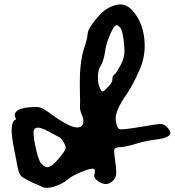

<svg xmlns="http://www.w3.org/2000/svg" viewBox="-20 -787 807 887"><path d="M419.1 -693.5C396.2 -664.6 384.7 -642.9 384.7 -628.2C382.9 -611.7 379.2 -595.7 373.7 -580.1C342.2 -490.7 349 -407.1 350 -316C350.2 -304.4 348.4 -292.7 350.2 -281.2C352.3 -268.4 358.8 -256.9 362.6 -244.6C366.5 -232.3 367.5 -217.7 359.6 -207.6C330.7 -170.5 226.6 -253.1 202.9 -269.6C168.8 -293.3 163 -294 124.1 -292C94 -290.4 27.5 -281.5 54.6 -235.6C11.3 -222.8 48.4 -90.2 54 -54.1C60.9 -10.6 67.6 14.8 74 22.2C76.8 25.9 81.3 29.8 87.8 33.9C94.2 38 101.7 42.4 110.4 46.9C119.1 51.5 127.2 55.4 134.5 58.6C141.8 61.9 150.1 65.3 159.3 68.9C168.4 72.6 173.9 75.4 175.8 77.2C188.6 82.7 206.7 82 230.1 75.1C253.4 68.2 274.7 57 294 41.4C309.6 28.6 332.1 16.5 361.4 5C390.7 -6.4 408.1 -10.3 413.6 -6.7C419.2 -3 420 4.8 416.4 16.7C412.7 28.6 418.2 39.6 432.9 49.7C460.4 69 484.2 67.6 504.4 45.6C510.8 38.2 514.7 30.2 516.1 21.5C517.5 12.8 517.2 -0.7 515.4 -19C514.5 -21.8 514 -25 514 -28.6C508.5 -66.2 506.4 -88.5 507.8 -95.3C509.2 -102.2 517.2 -106.1 531.9 -107H533.3C551.6 -107.9 577.3 -113.4 610.3 -123.5C644.2 -133.6 675.8 -140 705.2 -142.8C765.7 -151 781.7 -169.4 753.3 -197.8C743.2 -208.8 733.1 -214.3 723 -214.3C712.9 -214.3 684.1 -210.2 636.4 -201.9C572.3 -190.9 536.9 -187.2 530.5 -190.9C524.1 -194.6 519.1 -206 515.4 -225.3C513.6 -235.4 514.1 -246.4 516.8 -258.3C519.5 -270.2 524.8 -283.9 532.6 -299.5C540.4 -315.1 552.1 -333.9 567.7 -355.9C586 -383.4 603.4 -415.9 619.9 -453.5C643.8 -502.1 652.7 -553.7 646.7 -608.2C640.8 -662.8 621.3 -707.5 588.3 -742.3C573.6 -756.9 558.1 -765 541.6 -766.4C525.1 -767.7 504.9 -762.4 481.1 -750.5C462.7 -741.4 442.1 -722.3 419.1 -693.5ZM276.2 -126.3C282.6 -114.3 284.7 -105 282.4 -98.1C280.1 -91.2 270.3 -77.2 252.8 -56.2C232.7 -32.3 216.6 -18.8 204.7 -15.6C192.8 -12.4 180.4 -19.1 167.6 -35.6C159.3 -47.5 151.1 -74.1 142.8 -115.3C134.6 -156.6 132.7 -180.9 137.3 -188.2C141 -193.7 146.5 -196.7 153.8 -197.1C161.1 -197.6 169.7 -195.7 179.3 -191.6C188.9 -187.5 198.1 -183.1 206.8 -178.6C215.5 -173.9 223.7 -169.4 231.5 -164.8C239.3 -160.2 244.6 -157.4 247.3 -156.5C258.3 -152.9 267.9 -142.8 276.2 -126.3ZM552.6 -588.3C555.3 -563.5 555.8 -545.2 553.9 -533.3C552.1 -521.3 547.1 -506.6 538.8 -489.2C524.2 -461.7 514.1 -446.1 508.6 -442.5C502.2 -438.8 499 -431.2 499 -419.8C499 -408.3 491.2 -395.7 475.6 -382C469.2 -375.5 464.8 -371.2 462.5 -368.9C460.2 -366.6 457.7 -365.2 455 -364.8C452.2 -364.3 450.1 -365 448.8 -366.9C447.4 -368.7 445.3 -372.4 442.6 -377.9C435.2 -392.5 431.8 -410.9 432.3 -432.9C432.7 -454.9 437.1 -471.8 445.3 -483.7C453.6 -495.6 460.4 -517.6 465.9 -549.7C467.8 -566.2 472.1 -584.1 479 -603.4C485.9 -622.6 493 -638.7 500.3 -651.5C507.6 -664.3 513.6 -670.8 518.2 -670.8C522.8 -670.8 528.7 -666.6 536.1 -658.4C543.4 -649.2 548.9 -625.8 552.6 -588.3Z"/></svg>

Font: Beth Ellen
Style: Regular
Weight: 400
Version: Version 1.015;Fontself Maker 2.1.2